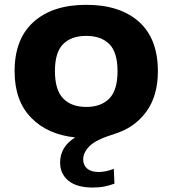

<svg xmlns="http://www.w3.org/2000/svg" viewBox="-20 -576 734 816"><path d="M374.5 221Q306 221 270.8 192Q235.5 163 235.5 115Q235.5 82.5 250.8 55.8Q266 29 299.5 8Q182 -4 112 -76Q42 -148 42 -273.5Q42 -410.5 122.8 -483Q203.5 -555.5 346.5 -555.5Q490 -555.5 570.5 -483.5Q651 -411.5 651 -273.5Q651 -168 601 -100.2Q551 -32.5 465.5 -6.5Q386.5 18 360 45.5Q333.5 73 333.5 101Q333.5 126 350.5 140.5Q367.5 155 399.5 155Q413.5 155 429.8 151.8Q446 148.5 463.5 141.5L466.5 204.5Q446.5 212 424.5 216.5Q402.5 221 374.5 221ZM346.5 -121.5Q409.5 -121.5 444.5 -157.2Q479.5 -193 479.5 -273Q479.5 -354 444.5 -388.8Q409.5 -423.5 346.5 -423.5Q283.5 -423.5 248.5 -388.8Q213.5 -354 213.5 -274Q213.5 -193.5 248.5 -157.5Q283.5 -121.5 346.5 -121.5Z"/></svg>

Font: Encode Sans Exp
Style: Bold
Weight: 700
Width: 7
Designer: Multiple Designers
Foundry: Impallari Type
Version: Version 3.002; ttfautohint (v1.8.3) -l 8 -r 50 -G 200 -x 14 